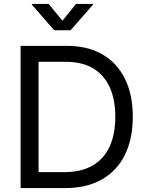

<svg xmlns="http://www.w3.org/2000/svg" viewBox="-20 -962 756 982"><path d="M312 0H136.2V-81.5H306.2Q395 -81.5 453.6 -115.5Q512.2 -149.4 541 -213.1Q569.8 -276.9 569.8 -365.2Q569.8 -452.6 541.3 -515.6Q512.7 -578.6 456.3 -612.3Q399.9 -646 314.9 -646H132.3V-727.5H321.3Q427.7 -727.5 503.2 -684.1Q578.6 -640.6 618.9 -559.3Q659.2 -478 659.2 -365.2Q659.2 -251.5 618.7 -169.7Q578.1 -87.9 500.5 -43.9Q422.9 0 312 0ZM177.2 -727.5V0H85.4V-727.5ZM229 -941.9 299.3 -856 368.7 -941.9H455.6V-938L340.8 -807.1H257.3L143.1 -938V-941.9Z"/></svg>

Font: Inter 17pt
Style: Regular
Weight: 400
Version: Version 4.001;git-66647c0bb